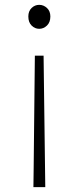

<svg xmlns="http://www.w3.org/2000/svg" viewBox="-20 -563 325 793"><path d="M118 210 119 133 124 -333H160L166 133L167 210ZM142 -444Q124 -444 110.5 -457.5Q97 -471 97 -495Q97 -517 110.5 -530Q124 -543 142 -543Q160 -543 174 -530Q188 -517 188 -495Q188 -471 174 -457.5Q160 -444 142 -444Z"/></svg>

Font: Noto Sans JP ExtraLight
Style: Regular
Weight: 250
Designer: Ryoko NISHIZUKA  (kana, bopomofo & ideographs); Paul D. Hunt (Latin, Greek & Cyrillic); Sandoll Communications , Soo-you
Foundry: Adobe
Version: Version 2.004-H2;hotconv 1.0.118;makeotfexe 2.5.65603